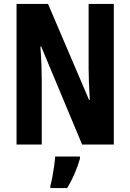

<svg xmlns="http://www.w3.org/2000/svg" viewBox="-20 -734 662 975"><path d="M558 0H397L189 -498H185Q189 -446 190.5 -404Q192 -362 192 -331V0H64V-714H224L432 -227H436Q433 -277 431.5 -317.5Q430 -358 430 -389V-714H558ZM386 72Q363 152 321 221H236V208Q241 191 246 164Q251 137 255 109Q259 81 260 61H386Z"/></svg>

Font: Noto Sans Lao ExtraCondensed
Style: Bold
Weight: 700
Width: 2
Designer: Monotype Design Team
Foundry: Monotype Imaging Inc.
Version: Version 2.003; ttfautohint (v1.8.4.7-5d5b)